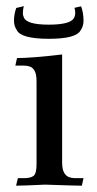

<svg xmlns="http://www.w3.org/2000/svg" viewBox="-20 -602 314 623"><path d="M245.6 0.5Q223.6 0.5 126.5 -2.9Q54.2 0.5 32.2 0.5L38.1 -23.9H57.1Q79.6 -23.9 89.1 -31.5Q98.6 -39.1 98.6 -69.8V-337.4Q98.6 -360.8 92.5 -371.8Q86.4 -382.8 76.9 -386Q67.4 -389.2 57.1 -389.2H29.8L35.2 -413.6Q82 -413.6 181.6 -425.3V-75.7Q181.6 -52.7 188 -41.7Q194.3 -30.8 203.9 -27.3Q213.4 -23.9 223.1 -23.9H251ZM138.7 -476.1Q48.8 -476.1 34.7 -503.9Q25.4 -517.6 25.4 -534.7Q25.4 -555.7 32.7 -576.2L57.6 -582Q54.2 -571.8 54.2 -558.6Q54.2 -552.2 57.1 -546.4Q64.9 -522 138.2 -522Q207.5 -522 219.7 -543Q224.1 -550.8 224.1 -560.5Q224.1 -567.4 221.7 -576.7L243.2 -581.5Q251 -560.5 251 -534.2Q251 -517.1 241.7 -503.9Q228 -476.1 138.7 -476.1Z"/></svg>

Font: Quaaykop
Style: Regular
Weight: 400
Designer: Tup Wanders
Foundry: Free font, DO NOT SELL
Version: Version 1.00;July 31, 2023;FontCreator 11.5.0.2430 64-bit